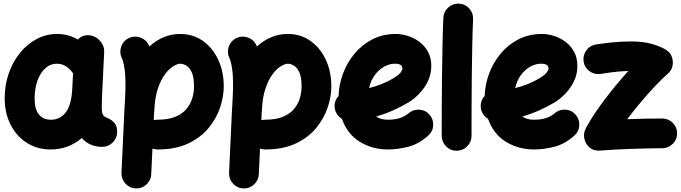

<svg xmlns="http://www.w3.org/2000/svg" viewBox="-20 -763 3823 1078"><path d="M553.7 61.5Q482.4 61.5 439.5 12.2Q363.8 76.2 264.2 76.2Q189.9 76.2 131.6 39.6Q73.2 2.9 39.8 -62.3Q6.3 -127.4 6.3 -211.9Q6.3 -285.6 29.1 -350.8Q51.8 -416 92 -465.8Q132.3 -515.6 185.8 -543.9Q239.3 -572.3 301.3 -572.3Q363.8 -572.3 417 -541Q444.3 -570.3 485.4 -564.5Q520 -559.6 543.5 -531.5Q566.9 -503.4 564.9 -470.2L553.7 -241.7Q553.2 -228 552.5 -208.3Q551.8 -188.5 551.5 -170.7Q551.3 -152.8 551.8 -143.6Q552.7 -129.9 558.1 -118.9Q563.5 -107.9 581.5 -101.1Q601.6 -93.8 619.6 -76.2Q637.7 -58.6 637.7 -22Q637.7 12.2 613 36.9Q588.4 61.5 553.7 61.5ZM266.6 -90.8Q316.9 -90.8 348.9 -131.6Q380.9 -172.4 385.7 -263.7Q385.7 -264.2 385.7 -265.1L390.1 -351.1Q352.5 -405.3 299.3 -405.3Q262.2 -405.3 233.9 -379.4Q205.6 -353.5 189.9 -309.1Q174.3 -264.6 174.3 -209.5Q174.3 -150.4 198.2 -120.6Q222.2 -90.8 266.6 -90.8Z M741.7 294.9Q707.5 293.5 684.1 267.6Q660.6 241.7 662.1 207.5L677.7 -128.4Q680.7 -176.3 682.6 -217.5Q684.6 -258.8 684.6 -294.4Q684.6 -342.3 678.5 -381.6Q672.4 -420.9 664.1 -437Q648.9 -467.8 660.2 -500.7Q671.4 -533.7 702.1 -548.8Q732.9 -564 766.1 -553Q799.3 -542 814.5 -511.2Q816.9 -506.8 818.8 -502Q855 -535.6 898.9 -554Q942.9 -572.3 992.2 -572.3Q1064 -572.3 1118.9 -533.4Q1173.8 -494.6 1205.1 -428Q1236.3 -361.3 1236.3 -277.3Q1236.3 -221.7 1216.1 -160.4Q1195.8 -99.1 1151.9 -45.2Q1107.9 8.8 1036.9 42.5Q965.8 76.2 864.3 76.2Q849.6 76.2 835.9 71.3L829.1 215.3Q827.6 249.5 802 272.9Q776.4 296.4 741.7 294.9ZM844.7 -118.7 843.3 -88.4Q853.5 -90.8 864.3 -90.8Q925.8 -90.8 965.8 -107.9Q1005.9 -125 1028.3 -152.8Q1050.8 -180.7 1060.1 -213.4Q1069.3 -246.1 1069.3 -277.3Q1069.3 -331.1 1055.9 -358.6Q1042.5 -386.2 1024.4 -395.8Q1006.3 -405.3 992.2 -405.3Q977.5 -405.3 954.6 -392.1Q931.6 -378.9 908 -348.4Q884.3 -317.9 866.7 -266.6Q849.1 -215.3 846.2 -138.7Q846.2 -134.3 845.2 -129.9Q845.2 -123.5 844.7 -118.7Z M1345.7 294.9Q1311.5 293.5 1288.1 267.6Q1264.6 241.7 1266.1 207.5L1281.7 -128.4Q1284.7 -176.3 1286.6 -217.5Q1288.6 -258.8 1288.6 -294.4Q1288.6 -342.3 1282.5 -381.6Q1276.4 -420.9 1268.1 -437Q1252.9 -467.8 1264.2 -500.7Q1275.4 -533.7 1306.2 -548.8Q1336.9 -564 1370.1 -553Q1403.3 -542 1418.5 -511.2Q1420.9 -506.8 1422.9 -502Q1459 -535.6 1502.9 -554Q1546.9 -572.3 1596.2 -572.3Q1668 -572.3 1722.9 -533.4Q1777.8 -494.6 1809.1 -428Q1840.3 -361.3 1840.3 -277.3Q1840.3 -221.7 1820.1 -160.4Q1799.8 -99.1 1755.9 -45.2Q1711.9 8.8 1640.9 42.5Q1569.8 76.2 1468.3 76.2Q1453.6 76.2 1439.9 71.3L1433.1 215.3Q1431.6 249.5 1406 272.9Q1380.4 296.4 1345.7 294.9ZM1448.7 -118.7 1447.3 -88.4Q1457.5 -90.8 1468.3 -90.8Q1529.8 -90.8 1569.8 -107.9Q1609.9 -125 1632.3 -152.8Q1654.8 -180.7 1664.1 -213.4Q1673.3 -246.1 1673.3 -277.3Q1673.3 -331.1 1659.9 -358.6Q1646.5 -386.2 1628.4 -395.8Q1610.4 -405.3 1596.2 -405.3Q1581.5 -405.3 1558.6 -392.1Q1535.6 -378.9 1512 -348.4Q1488.3 -317.9 1470.7 -266.6Q1453.1 -215.3 1450.2 -138.7Q1450.2 -134.3 1449.2 -129.9Q1449.2 -123.5 1448.7 -118.7Z M2384.8 -2Q2332.5 45.4 2272.7 60.8Q2212.9 76.2 2157.2 76.2Q2071.8 76.2 2001.2 33.7Q1930.7 -8.8 1899.9 -95.7Q1882.8 -106 1871.6 -123Q1860.4 -140.1 1858.9 -161.6Q1856.4 -197.8 1880.9 -224.1Q1882.8 -287.1 1905.5 -348.9Q1928.2 -410.6 1970 -461.2Q2011.7 -511.7 2070.3 -542Q2128.9 -572.3 2202.6 -572.3Q2234.9 -572.3 2269.5 -561.5Q2304.2 -550.8 2334.2 -528.6Q2364.3 -506.3 2382.8 -472.7Q2401.4 -439 2401.4 -393.1Q2401.4 -352.5 2387.5 -318.8Q2373.5 -285.2 2352.8 -259Q2332 -232.9 2311.3 -215.6Q2290.5 -198.2 2276.9 -189.9Q2231.9 -163.1 2186 -142.8Q2140.1 -122.6 2091.8 -108.9Q2117.2 -90.8 2157.2 -90.8Q2196.3 -90.8 2225.3 -100.3Q2254.4 -109.9 2272.5 -126Q2298.3 -148.9 2333 -147.5Q2367.7 -146 2390.6 -120.1Q2413.6 -94.7 2412.1 -59.8Q2410.6 -24.9 2384.8 -2ZM2197.8 -405.3Q2166 -405.3 2136 -388.2Q2106 -371.1 2083.5 -340.3Q2061 -309.6 2052.2 -268.6Q2127.4 -287.1 2184.6 -321.3Q2219.2 -341.8 2229.2 -355.7Q2239.3 -369.6 2239.3 -378.9Q2239.3 -405.3 2197.8 -405.3Z M2556.6 -742.7Q2591.3 -741.2 2614.5 -715.6Q2637.7 -689.9 2636.2 -655.3Q2633.3 -593.8 2631.6 -511.5Q2629.9 -429.2 2628.9 -338.4Q2627.9 -247.6 2627.7 -159.7Q2627.4 -71.8 2627.4 0Q2627.4 34.2 2602.8 58.8Q2578.1 83.5 2543.5 83.5Q2509.3 83.5 2484.6 58.8Q2460 34.2 2460 0Q2460 -72.3 2460.2 -160.2Q2460.4 -248 2461.7 -339.6Q2462.9 -431.2 2464.6 -514.9Q2466.3 -598.6 2469.2 -663.1Q2470.7 -697.8 2496.6 -720.9Q2522.5 -744.1 2556.6 -742.7Z M3205.1 -2Q3152.8 45.4 3093 60.8Q3033.2 76.2 2977.5 76.2Q2892.1 76.2 2821.5 33.7Q2751 -8.8 2720.2 -95.7Q2703.1 -106 2691.9 -123Q2680.7 -140.1 2679.2 -161.6Q2676.8 -197.8 2701.2 -224.1Q2703.1 -287.1 2725.8 -348.9Q2748.5 -410.6 2790.3 -461.2Q2832 -511.7 2890.6 -542Q2949.2 -572.3 3022.9 -572.3Q3055.2 -572.3 3089.8 -561.5Q3124.5 -550.8 3154.5 -528.6Q3184.6 -506.3 3203.1 -472.7Q3221.7 -439 3221.7 -393.1Q3221.7 -352.5 3207.8 -318.8Q3193.8 -285.2 3173.1 -259Q3152.3 -232.9 3131.6 -215.6Q3110.8 -198.2 3097.2 -189.9Q3052.2 -163.1 3006.3 -142.8Q2960.4 -122.6 2912.1 -108.9Q2937.5 -90.8 2977.5 -90.8Q3016.6 -90.8 3045.7 -100.3Q3074.7 -109.9 3092.8 -126Q3118.7 -148.9 3153.3 -147.5Q3188 -146 3210.9 -120.1Q3233.9 -94.7 3232.4 -59.8Q3231 -24.9 3205.1 -2ZM3018.1 -405.3Q2986.3 -405.3 2956.3 -388.2Q2926.3 -371.1 2903.8 -340.3Q2881.3 -309.6 2872.6 -268.6Q2947.8 -287.1 3004.9 -321.3Q3039.6 -341.8 3049.6 -355.7Q3059.6 -369.6 3059.6 -378.9Q3059.6 -405.3 3018.1 -405.3Z M3256.8 -417Q3251.5 -451.2 3271.5 -479.5Q3291.5 -507.8 3325.7 -513.2Q3359.4 -518.6 3411.4 -524.4Q3463.4 -530.3 3523.9 -530.3Q3589.4 -530.3 3638.2 -516.8Q3687 -503.4 3719.2 -483.4Q3743.2 -468.8 3752.2 -443.4Q3761.2 -418 3755.6 -392.1Q3750 -366.2 3728.5 -348.1Q3703.1 -326.7 3664.3 -286.1Q3625.5 -245.6 3582.8 -195.3Q3540 -145 3501.5 -93.8Q3554.7 -95.7 3605.5 -96.7Q3656.2 -97.7 3697.8 -97.7Q3732.4 -97.7 3757.1 -73.2Q3781.7 -48.8 3781.7 -14.2Q3781.7 20 3757.1 44.7Q3732.4 69.3 3697.8 69.3Q3660.6 69.3 3614.3 70.3Q3567.9 71.3 3519.8 73Q3471.7 74.7 3427.5 77.1Q3383.3 79.6 3349.6 82.5Q3314 85.4 3290.8 65.7Q3267.6 45.9 3261 16.1Q3254.4 -13.7 3268.1 -40Q3294.4 -90.8 3333.3 -146.7Q3372.1 -202.6 3417.2 -258.5Q3462.4 -314.5 3507.8 -364.7Q3481 -363.8 3457 -361.6Q3433.1 -359.4 3413.1 -356.9Q3395 -354.5 3380.4 -352.3Q3365.7 -350.1 3353 -348.1Q3318.8 -342.8 3290.5 -362.8Q3262.2 -382.8 3256.8 -417Z"/></svg>

Font: Mikhak Black
Style: Regular
Weight: 900
Designer: Amin Abedi
Version: Version 3.3